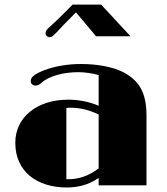

<svg xmlns="http://www.w3.org/2000/svg" viewBox="-20 -810 728 839"><path d="M198.2 -647.5Q189.5 -647.5 184.3 -652.6Q179.2 -657.7 179.2 -665Q179.2 -671.4 182.9 -677.5Q186.5 -683.6 199.2 -694.3Q205.6 -700.7 215.3 -709.2Q225.1 -717.8 243.7 -736.3L297.4 -790H421.9L550.3 -651.4H399.9L312 -755.9L258.3 -701.7Q247.6 -690.4 241.5 -683.6Q235.4 -676.8 231.7 -673.1Q228 -669.4 226.6 -668Q225.1 -666.5 224.1 -665.5Q215.8 -656.7 210.2 -652.1Q204.6 -647.5 198.2 -647.5ZM46.9 -186.5Q46.9 -227.1 63.2 -261.5Q79.6 -295.9 109.9 -321Q140.1 -346.2 183.1 -360.4Q226.1 -374.5 279.3 -374.5Q311.5 -374.5 345.7 -367.9Q379.9 -361.3 411.1 -347.7V-481.9Q390.6 -487.8 367.2 -491.2Q343.8 -494.6 321.8 -494.6Q298.8 -494.6 275.4 -491.7Q252 -488.8 231 -482.9Q210 -477.1 192.1 -468.5Q174.3 -460 162.1 -448.7Q155.3 -442.4 148.4 -439.2Q141.6 -436 136.2 -436Q126 -436 120.1 -441.7Q114.3 -447.3 114.3 -455.6Q114.3 -460.9 116.7 -466.6Q119.1 -472.2 126 -478Q132.8 -483.9 144.5 -490.2Q156.2 -496.6 175.3 -503.9Q209.5 -516.6 250 -523.4Q290.5 -530.3 335 -530.3Q388.2 -530.3 435.5 -521.2Q482.9 -512.2 514.6 -496.6Q541 -483.4 560.8 -466.3Q580.6 -449.2 593.8 -426.5Q606.9 -403.8 613.5 -374.3Q620.1 -344.7 620.1 -306.2V0H411.1V-32.2Q377.4 -9.8 343.3 -0.2Q309.1 9.3 272.5 9.3Q222.7 9.3 181.4 -3.7Q140.1 -16.6 110.1 -41.5Q80.1 -66.4 63.5 -102.8Q46.9 -139.2 46.9 -186.5ZM270 -27.3Q272.5 -26.9 275.4 -26.9Q278.3 -26.9 281.2 -26.9Q312 -26.9 344.7 -37.8Q377.4 -48.8 411.1 -74.2V-309.6Q378.9 -325.2 348.4 -332.3Q317.9 -339.4 288.6 -339.4Q278.8 -339.4 270 -337.9Z"/></svg>

Font: Limelight
Style: Regular
Weight: 400
Designer: Nicole Fally with help from Eben Sorkin
Foundry: Nicole Fally with help from Eben Sorkin
Version: Version 1.002